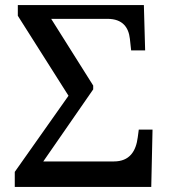

<svg xmlns="http://www.w3.org/2000/svg" viewBox="-20 -734 662 754"><path d="M38 0H574L579 -225H525L521 -195C514 -140 489 -100 427 -100H150L346 -383V-398L181 -660H402C462 -660 485 -626 490 -582L495 -536H550L545 -714H50V-672L249 -358L38 -59Z"/></svg>

Font: Noto Serif Medium
Style: Regular
Weight: 500
Designer: Monotype Design Team
Foundry: Monotype Imaging Inc.
Version: Version 2.013